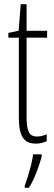

<svg xmlns="http://www.w3.org/2000/svg" viewBox="-20 -676 259 917"><path d="M157 -24Q170 -24 182.5 -27.5Q195 -31 203 -35V-1Q192 3 179.5 6.5Q167 10 151 10Q120 10 102 -4.5Q84 -19 77 -47Q70 -75 70 -116V-496H20V-519L69 -529L79 -656H107V-529H205V-496H107V-115Q107 -69 117 -46.5Q127 -24 157 -24ZM179 71Q173 94 164 120.5Q155 147 143.5 173Q132 199 118 221H98V211Q105 193 113.5 165.5Q122 138 129 109.5Q136 81 138 61H179Z"/></svg>

Font: Noto Sans Khmer ExtraCondensed ExtraLight
Style: Regular
Weight: 250
Width: 2
Designer: Danh Hong and the Monotype Design Team
Foundry: Monotype Imaging Inc.
Version: Version 2.004